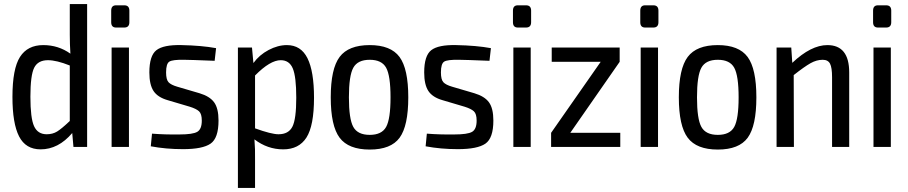

<svg xmlns="http://www.w3.org/2000/svg" viewBox="-20 -720 4448 941"><path d="M407 -700V0H340L334 -68Q266 12 179 12Q106 12 73.5 -51.5Q41 -115 41 -245Q41 -383 78 -441Q115 -499 192 -499Q266 -499 325 -457Q322 -504 322 -550V-700ZM209 -62Q238 -62 260 -75.5Q282 -89 322 -127V-399Q257 -425 215 -425Q166 -425 147.5 -388Q129 -351 129 -246Q129 -141 147 -101.5Q165 -62 209 -62Z M549 -694H589Q614 -694 614 -668V-611Q614 -585 589 -585H549Q525 -585 525 -611V-668Q525 -694 549 -694ZM612 0H527V-487H612Z M869 -499Q968 -497 1039 -484L1032 -422Q907 -427 882 -427Q826 -428 810 -418Q794 -408 794 -365Q794 -330 806 -317Q818 -304 849 -295L958 -263Q1008 -248 1029.5 -218.5Q1051 -189 1051 -129Q1051 -43 1012 -16Q973 11 877 11Q793 11 719 -3L725 -65Q787 -60 859 -61Q925 -61 947 -74Q969 -87 969 -129Q969 -162 955.5 -174.5Q942 -187 910 -197L802 -229Q753 -243 732.5 -274Q712 -305 712 -365Q712 -447 746.5 -474Q781 -501 869 -499Z M1386 -499Q1455 -499 1487 -434.5Q1519 -370 1519 -241Q1519 -104 1482 -46Q1445 12 1368 12Q1291 12 1227 -37Q1231 12 1230 60V201H1146V-487H1215L1222 -411Q1251 -451 1296.5 -475Q1342 -499 1386 -499ZM1345 -62Q1394 -62 1413 -99Q1432 -136 1432 -241Q1432 -344 1415 -384.5Q1398 -425 1356 -425Q1304 -425 1230 -350V-91Q1310 -62 1345 -62Z M1792 -499Q1895 -499 1938 -441Q1981 -383 1981 -243Q1981 -103 1938.5 -45Q1896 13 1792 13Q1688 13 1644.5 -45Q1601 -103 1601 -243Q1601 -383 1644.5 -441Q1688 -499 1792 -499ZM1872.5 -388Q1851 -427 1792 -427Q1733 -427 1711.5 -388Q1690 -349 1690 -243Q1690 -137 1711.5 -98Q1733 -59 1792 -59Q1851 -59 1872.5 -98Q1894 -137 1894 -243Q1894 -349 1872.5 -388Z M2216 -499Q2315 -497 2386 -484L2379 -422Q2254 -427 2229 -427Q2173 -428 2157 -418Q2141 -408 2141 -365Q2141 -330 2153 -317Q2165 -304 2196 -295L2305 -263Q2355 -248 2376.5 -218.5Q2398 -189 2398 -129Q2398 -43 2359 -16Q2320 11 2224 11Q2140 11 2066 -3L2072 -65Q2134 -60 2206 -61Q2272 -61 2294 -74Q2316 -87 2316 -129Q2316 -162 2302.5 -174.5Q2289 -187 2257 -197L2149 -229Q2100 -243 2079.5 -274Q2059 -305 2059 -365Q2059 -447 2093.5 -474Q2128 -501 2216 -499Z M2518 -694H2558Q2583 -694 2583 -668V-611Q2583 -585 2558 -585H2518Q2494 -585 2494 -611V-668Q2494 -694 2518 -694ZM2581 0H2496V-487H2581Z M3020 -69V0H2681V-69L2924 -417H2684V-487H3017V-417L2775 -69Z M3142 -694H3182Q3207 -694 3207 -668V-611Q3207 -585 3182 -585H3142Q3118 -585 3118 -611V-668Q3118 -694 3142 -694ZM3205 0H3120V-487H3205Z M3498 -499Q3601 -499 3644 -441Q3687 -383 3687 -243Q3687 -103 3644.5 -45Q3602 13 3498 13Q3394 13 3350.5 -45Q3307 -103 3307 -243Q3307 -383 3350.5 -441Q3394 -499 3498 -499ZM3578.5 -388Q3557 -427 3498 -427Q3439 -427 3417.5 -388Q3396 -349 3396 -243Q3396 -137 3417.5 -98Q3439 -59 3498 -59Q3557 -59 3578.5 -98Q3600 -137 3600 -243Q3600 -349 3578.5 -388Z M4035 -499Q4142 -499 4142 -365V0H4058V-341Q4058 -389 4048 -408Q4038 -427 4012 -427Q3982 -427 3952 -410Q3922 -393 3870 -352L3871 0H3786V-487H3858L3863 -412Q3955 -499 4035 -499Z M4283 -694H4323Q4348 -694 4348 -668V-611Q4348 -585 4323 -585H4283Q4259 -585 4259 -611V-668Q4259 -694 4283 -694ZM4346 0H4261V-487H4346Z"/></svg>

Font: exo2condensed_r
Style: Regular
Weight: 400
Width: 3
Designer: Natanael Gama
Version: Version 1.001;PS 001.001;hotconv 1.0.70;makeotf.lib2.5.58329